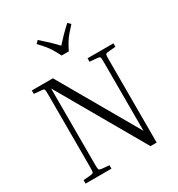

<svg xmlns="http://www.w3.org/2000/svg" viewBox="-215 -1076 1126 1214"><g transform="rotate(-30 347.5 -469.0)"><path d="M459 -655V-680H648V-655L593 -650Q577 -649 574 -642.5Q571 -636 571 -601V0H526L164 -630V-79Q164 -45 167 -38.5Q170 -32 186 -30L241 -25V0H52V-25L107 -30Q123 -32 126 -38.5Q129 -45 129 -79V-601Q129 -636 126 -642.5Q123 -649 107 -650L52 -655V-680H206L536 -106V-601Q536 -636 533 -642.5Q530 -649 514 -650ZM479 -919Q455 -893 438 -873Q421 -853 407.5 -831Q394 -809 378 -777H326Q310 -809 296.5 -831Q283 -853 266.5 -873Q250 -893 225 -919L244 -938Q276 -910 303.5 -884Q331 -858 355 -832Q378 -858 403.5 -884Q429 -910 460 -938Z"/></g></svg>

Font: Inria Serif Light
Style: Regular
Weight: 300
Designer: Black Foundry Team
Foundry: Black Foundry
Version: Version 1.000; ttfautohint (v1.8.3)